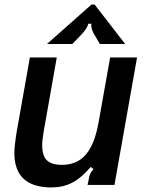

<svg xmlns="http://www.w3.org/2000/svg" viewBox="-20 -811 642 842"><path d="M51 -81Q43 -106 43 -140Q43 -170 53 -232L111 -559H229L171 -231Q165 -197 165 -173Q165 -137 179 -115Q200 -88 251 -88Q310 -88 348 -124Q372 -148 388 -186Q404 -224 415 -289L463 -559H581L482 0H364L369 -24Q371 -39 375.5 -49Q380 -59 390 -69L378 -79Q336 -30 296 -9.5Q256 11 206 11Q79 11 51 -81ZM186 -618 381 -791H395L529 -618H418L398 -652Q377 -684 381 -707H367Q364 -687 330 -652L297 -618Z"/></svg>

Font: Open Sauce Sans SemiBold Italic
Style: Regular
Weight: 600
Italic angle: -10°
Designer: Alfredo Marco Pradil
Foundry: Creative Sauce Fz LLC
Version: Version 1.477